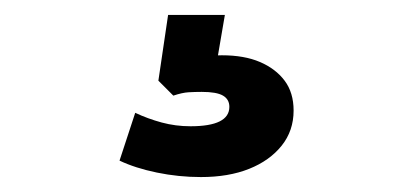

<svg xmlns="http://www.w3.org/2000/svg" viewBox="-20 -40 540 257"><path d="M249 197Q219 197 190 191Q161 185 140 175L161 111Q178 119 196.5 124Q215 129 235 129Q261 129 274 122.5Q287 116 287 103Q287 93 278.5 88Q270 83 250 83Q241 83 232.5 83.5Q224 84 212 88L192 68L205 -20H281L268 56L231 42Q243 38 255 36Q267 34 277 34Q307 34 328 43Q349 52 361 68Q373 84 373 108Q373 135 357 155Q341 175 313.5 186Q286 197 249 197Z"/></svg>

Font: Nunito Sans 12pt ExtraLight ExtraBold
Style: Regular
Weight: 800
Version: Version 3.101;gftools[0.9.27]